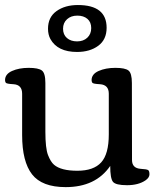

<svg xmlns="http://www.w3.org/2000/svg" viewBox="-20 -746 656 779"><path d="M252 -668Q235.8 -653.3 235.8 -629.4Q235.8 -605.5 251.5 -591.8Q267.1 -578.1 292.7 -578.1Q318.4 -578.1 334.2 -593Q350.1 -607.9 350.1 -632.1Q350.1 -656.2 334.7 -669.4Q319.3 -682.6 293.7 -682.6Q268.1 -682.6 252 -668ZM295.9 -725.6Q412.6 -725.6 412.6 -633.3Q412.6 -585.4 378.7 -560.3Q344.7 -535.2 292.5 -535.2Q213.9 -535.2 184.6 -587.4Q174.8 -605.5 174.8 -629.4Q174.8 -676.3 209.2 -700.9Q243.7 -725.6 295.9 -725.6ZM164.1 -211.4Q164.1 -144.5 174.8 -116.9Q185.5 -89.4 199.2 -77.6Q227.5 -53.2 293.7 -53.2Q359.9 -53.2 390.6 -87.2Q421.4 -121.1 421.4 -200.7V-365.7Q421.4 -401.9 385.7 -404.3Q357.4 -405.8 354.5 -410.4Q351.6 -415 351.6 -420.9Q351.6 -445.3 380.1 -458Q408.7 -470.7 448 -470.7Q487.3 -470.7 501.2 -460Q515.1 -449.2 515.1 -409.2L515.6 -96.7Q515.6 -63.5 550.8 -61Q575.7 -59.6 581.1 -55.9Q586.4 -52.2 586.4 -38.8Q586.4 -25.4 570.3 -14.2Q541.5 5.4 495.4 5.4Q449.2 5.4 438.2 -8.5Q427.2 -22.5 427.2 -72.8Q368.2 13.2 246.6 13.2Q150.4 13.2 110.1 -38.6Q69.8 -90.3 69.8 -198.2V-365.7Q69.8 -401.9 35.2 -404.3Q6.3 -405.8 3.4 -410.4Q0.5 -415 0.5 -420.9Q0.5 -445.3 28.8 -458Q57.1 -470.7 96.4 -470.7Q135.7 -470.7 149.9 -460Q164.1 -449.2 164.1 -409.2Z"/></svg>

Font: Corben
Style: Regular
Weight: 400
Designer: vernon adams
Foundry: vernon adams
Version: Version 1.101